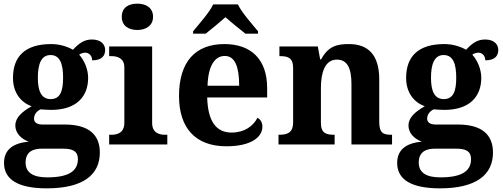

<svg xmlns="http://www.w3.org/2000/svg" viewBox="-20 -790 2750 1050"><path d="M236 240C433 240 526 167 526 44C526 -52 467 -109 334 -109H213C185 -109 166 -119 166 -141C166 -165 183 -184 202 -192C214 -191 245 -189 260 -189C399 -189 462 -263 462 -364C462 -413 440 -461 413 -491C420 -497 435 -502 446 -502C465 -502 484 -487 484 -460C539 -460 555 -487 555 -517C555 -548 531 -574 483 -574C443 -574 414 -556 379 -518C349 -535 307 -549 260 -549C117 -549 51 -481 51 -364C51 -283 94 -230 153 -209C101 -179 64 -148 64 -104C64 -57 101 -29 137 -15C50 -8 2 30 2 101C2 192 79 240 236 240ZM257 -248C205 -248 187 -294 187 -364C187 -437 204 -489 256 -489C309 -489 325 -439 325 -365C325 -293 310 -248 257 -248ZM238 180C161 180 120 154 120 99C120 34 169 23 209 23H325C379 23 406 38 406 80C406 146 355 180 238 180Z M731 -626C777 -626 817 -649 817 -698C817 -749 777 -770 731 -770C683 -770 646 -749 646 -698C646 -649 683 -626 731 -626ZM577 0H895V-53H883C854 -53 812 -61 812 -118V-536H577V-483H589C617 -483 660 -475 660 -422V-118C660 -61 618 -53 589 -53H577Z M1036 -619V-606H1105C1133 -628 1183 -669 1213 -696C1243 -669 1294 -628 1322 -606H1391V-619C1360 -657 1302 -721 1281 -766H1146C1125 -721 1067 -657 1036 -619ZM1218 10C1353 10 1415 -40 1415 -97C1415 -119 1406 -136 1388 -146C1365 -100 1316 -65 1247 -65C1164 -65 1117 -123 1113 -257H1441V-308C1441 -467 1352 -549 1207 -549C1049 -549 959 -453 959 -265C959 -91 1048 10 1218 10ZM1288 -321H1115C1118 -427 1153 -484 1209 -484C1266 -484 1288 -423 1288 -321Z M1503 0H1810V-53H1807C1763 -53 1735 -62 1735 -118V-309C1735 -391 1756 -464 1822 -464C1881 -464 1902 -415 1902 -329V0H2124V-53H2121C2076 -53 2054 -62 2054 -124V-356C2054 -491 1992 -549 1889 -549C1826 -549 1776 -540 1736 -465H1731L1718 -536H1508V-483H1511C1555 -483 1583 -474 1583 -418V-122C1583 -62 1550 -53 1505 -53H1503Z M2386 240C2583 240 2676 167 2676 44C2676 -52 2617 -109 2484 -109H2363C2335 -109 2316 -119 2316 -141C2316 -165 2333 -184 2352 -192C2364 -191 2395 -189 2410 -189C2549 -189 2612 -263 2612 -364C2612 -413 2590 -461 2563 -491C2570 -497 2585 -502 2596 -502C2615 -502 2634 -487 2634 -460C2689 -460 2705 -487 2705 -517C2705 -548 2681 -574 2633 -574C2593 -574 2564 -556 2529 -518C2499 -535 2457 -549 2410 -549C2267 -549 2201 -481 2201 -364C2201 -283 2244 -230 2303 -209C2251 -179 2214 -148 2214 -104C2214 -57 2251 -29 2287 -15C2200 -8 2152 30 2152 101C2152 192 2229 240 2386 240ZM2407 -248C2355 -248 2337 -294 2337 -364C2337 -437 2354 -489 2406 -489C2459 -489 2475 -439 2475 -365C2475 -293 2460 -248 2407 -248ZM2388 180C2311 180 2270 154 2270 99C2270 34 2319 23 2359 23H2475C2529 23 2556 38 2556 80C2556 146 2505 180 2388 180Z"/></svg>

Font: Noto Serif Test
Style: Bold
Weight: 700
Version: Version 1.000